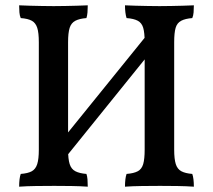

<svg xmlns="http://www.w3.org/2000/svg" viewBox="-20 -699 801 722"><path d="M191 -63 168 -117 558 -599 584 -550ZM52 3Q52 -12 53.5 -24.5Q55 -37 58 -45Q85 -47 99.5 -55Q114 -63 120 -82Q126 -101 126 -136V-540Q126 -576 120 -594.5Q114 -613 99.5 -621Q85 -629 58 -631Q54 -640 53 -652.5Q52 -665 52 -679Q71 -678 92.5 -677.5Q114 -677 137.5 -676.5Q161 -676 182 -676Q204 -676 226 -676.5Q248 -677 269 -677.5Q290 -678 310 -679Q310 -665 309 -652.5Q308 -640 305 -631Q279 -629 263.5 -621Q248 -613 242 -594.5Q236 -576 236 -540V-136Q236 -101 242 -82Q248 -63 263.5 -55Q279 -47 305 -45Q308 -37 309 -24.5Q310 -12 310 3Q282 1 249 0.5Q216 0 184 0Q151 0 115 0.5Q79 1 52 3ZM450 3Q450 -12 451.5 -24.5Q453 -37 456 -45Q483 -47 498 -55Q513 -63 518.5 -82Q524 -101 524 -136V-540Q524 -576 518.5 -594.5Q513 -613 498 -621Q483 -629 456 -631Q453 -640 451.5 -652.5Q450 -665 450 -679Q469 -678 490.5 -677.5Q512 -677 535.5 -676.5Q559 -676 580 -676Q603 -676 624.5 -676.5Q646 -677 667.5 -677.5Q689 -678 709 -679Q709 -665 708 -652.5Q707 -640 703 -631Q677 -629 661.5 -621Q646 -613 640.5 -594.5Q635 -576 635 -540V-136Q635 -101 641 -82Q647 -63 662 -55Q677 -47 703 -45Q706 -37 707.5 -24.5Q709 -12 709 3Q680 1 647 0.5Q614 0 582 0Q549 0 513.5 0.5Q478 1 450 3Z"/></svg>

Font: Vollkorn Medium
Style: Regular
Weight: 500
Designer: Friedrich Althausen
Foundry: Friedrich Althausen
Version: Version 5.000